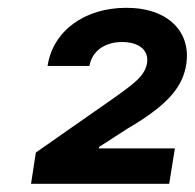

<svg xmlns="http://www.w3.org/2000/svg" viewBox="-20 -825 489 482"><path d="M57.9 -363.6H404.8L419 -452.4H228L229 -456.3L301.8 -503.2C404.1 -563.2 439.3 -608.3 447.8 -664.8C459.2 -742.2 405.5 -805.4 296.9 -805.4C193.9 -805.4 112.9 -748.6 99.4 -659.4H204.5C211.6 -699.6 246.4 -719.5 286.2 -719.5C327.4 -719.5 354.4 -700.3 349.1 -666.2C343.4 -633.2 312.9 -612.9 267.8 -580.3L70 -442.1Z"/></svg>

Font: Margiela Sans
Style: Bold Italic
Weight: 700
Italic angle: -9.39999°
Designer: Stefan Endress, Andreas Faust
Version: Version 1.100;FEAKit 1.0